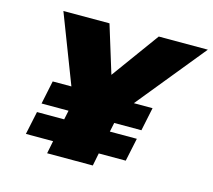

<svg xmlns="http://www.w3.org/2000/svg" viewBox="-95 -758 969 873"><g transform="rotate(15 390.0 -322.0)"><path d="M196 0 208 -60H80L103 -169H231L240 -212H113L136 -322H224L100 -644H317L386 -420L549 -644H780L518 -322H606L583 -212H455L446 -169H573L550 -60H423L411 0Z"/></g></svg>

Font: Kanit ExtraBold
Style: Italic
Weight: 800
Italic angle: -12°
Designer: Katatrad Team
Foundry: CadsonDemak
Version: Version 2.000; ttfautohint (v1.8.3)